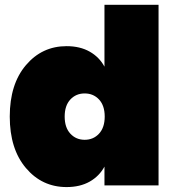

<svg xmlns="http://www.w3.org/2000/svg" viewBox="-20 -760 720 787"><path d="M252.9 -570.8Q308.1 -570.8 347.7 -548.3Q387.2 -525.9 408.2 -486.8V-740.2H629.9V0H408.2V-77.1Q387.2 -38.1 347.7 -15.6Q308.1 6.8 252.9 6.8Q152.3 6.8 86.2 -71.3Q20 -149.4 20 -282.2Q20 -415 86.2 -492.9Q152.3 -570.8 252.9 -570.8ZM386 -212.2Q409.2 -237.3 409.2 -282.2Q409.2 -327.1 386 -352.1Q362.8 -377 327.1 -377Q291.5 -377 268.3 -352.1Q245.1 -327.1 245.1 -282.2Q245.1 -237.3 268.3 -212.2Q291.5 -187 327.1 -187Q362.8 -187 386 -212.2Z"/></svg>

Font: SVN-Poppins Black
Style: Regular
Weight: 900
Designer: Ninad Kale (Devanagari), Jonny Pinhorn (Latin)
Foundry: Indian Type Foundry
Version: Version 3.002 2017